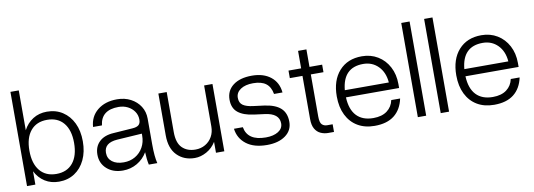

<svg xmlns="http://www.w3.org/2000/svg" viewBox="-56 -1047 3904 1405"><g transform="rotate(-10 1896.0 -344.5)"><path d="M54 -700H116V-404Q142 -454 187 -482.5Q232 -511 291 -511Q357 -511 407 -478.5Q457 -446 485 -388Q513 -330 513 -252Q513 -174 485 -115Q457 -56 407 -23.5Q357 9 291 9Q232 9 187 -19.5Q142 -48 116 -99V0H54ZM448 -252Q448 -347 404.5 -399.5Q361 -452 282 -452Q203 -452 159.5 -399.5Q116 -347 116 -252Q116 -156 159.5 -103Q203 -50 282 -50Q361 -50 404.5 -103Q448 -156 448 -252Z M1009 -141Q1009 -51 1022 0H959Q950 -41 948 -94Q920 -46 872 -18Q824 10 766 10Q693 10 647 -31Q601 -72 601 -137Q601 -196 638.5 -232Q676 -268 744 -272L886 -282Q919 -284 933.5 -296.5Q948 -309 948 -335V-337Q948 -370 930 -396.5Q912 -423 881.5 -438.5Q851 -454 813 -454Q684 -454 671 -342H605Q610 -419 666.5 -465Q723 -511 812 -511Q869 -511 913.5 -487.5Q958 -464 983.5 -424Q1009 -384 1009 -333ZM665 -139Q665 -97 696.5 -72.5Q728 -48 782 -48Q830 -48 867.5 -70Q905 -92 926.5 -130.5Q948 -169 948 -218V-232L763 -220Q665 -213 665 -139Z M1180 -202Q1180 -122 1217 -85.5Q1254 -49 1315 -49Q1356 -49 1388.5 -68Q1421 -87 1439.5 -120Q1458 -153 1458 -196V-500H1520V0H1458V-81Q1431 -37 1387.5 -13Q1344 11 1300 11Q1220 11 1169 -40.5Q1118 -92 1118 -189V-500H1180Z M1857 -217 1780 -227Q1703 -237 1663 -269.5Q1623 -302 1623 -365Q1623 -432 1674 -471Q1725 -510 1814 -510Q1900 -510 1953.5 -467.5Q2007 -425 2014 -350H1951Q1942 -403 1908.5 -428.5Q1875 -454 1813 -454Q1755 -454 1720 -430.5Q1685 -407 1685 -368Q1685 -330 1710.5 -312.5Q1736 -295 1787 -289L1865 -279Q1947 -268 1986.5 -232Q2026 -196 2026 -130Q2026 -66 1974 -28.5Q1922 9 1837 9Q1740 9 1683.5 -34.5Q1627 -78 1618 -150H1684Q1702 -47 1838 -47Q1895 -47 1930 -69Q1965 -91 1965 -129Q1965 -204 1857 -217Z M2335 -57V0H2291Q2263 0 2237 -11.5Q2211 -23 2195 -50Q2179 -77 2179 -123V-444H2085V-500H2179V-630H2241V-500H2335V-444H2241V-131Q2241 -86 2256 -71.5Q2271 -57 2294 -57Z M2400 -252Q2400 -371 2462 -440.5Q2524 -510 2631 -510Q2697 -510 2749 -478.5Q2801 -447 2830.5 -391Q2860 -335 2860 -264V-234H2465Q2469 -143 2513 -96.5Q2557 -50 2637 -50Q2701 -50 2739.5 -79Q2778 -108 2788 -157H2854Q2837 -77 2783 -34.5Q2729 8 2637 8Q2564 8 2511 -23.5Q2458 -55 2429 -113.5Q2400 -172 2400 -252ZM2631 -453Q2481 -453 2466 -287H2793Q2787 -363 2742.5 -408Q2698 -453 2631 -453Z M2958 -700H3020V0H2958Z M3128 -700H3190V0H3128Z M3288 -252Q3288 -371 3350 -440.5Q3412 -510 3519 -510Q3585 -510 3637 -478.5Q3689 -447 3718.5 -391Q3748 -335 3748 -264V-234H3353Q3357 -143 3401 -96.5Q3445 -50 3525 -50Q3589 -50 3627.5 -79Q3666 -108 3676 -157H3742Q3725 -77 3671 -34.5Q3617 8 3525 8Q3452 8 3399 -23.5Q3346 -55 3317 -113.5Q3288 -172 3288 -252ZM3519 -453Q3369 -453 3354 -287H3681Q3675 -363 3630.5 -408Q3586 -453 3519 -453Z"/></g></svg>

Font: Overused Grotesk Book
Style: Regular
Weight: 350
Version: Version 0.003